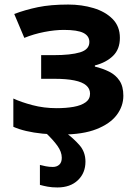

<svg xmlns="http://www.w3.org/2000/svg" viewBox="-20 -576 595 836"><path d="M276.9 -556.2Q335.9 -556.2 387.2 -540.8Q438.5 -525.4 470.2 -493.4Q502 -461.4 502 -411.1Q502 -361.8 472.2 -332.8Q442.4 -303.7 393.1 -291V-286.1Q427.7 -277.8 455.8 -263.7Q483.9 -249.5 500.5 -224.6Q517.1 -199.7 517.1 -159.2Q517.1 -113.8 488.3 -75.4Q459.5 -37.1 400.1 -13.7Q340.8 9.8 248 9.8Q204.1 9.8 165.3 5.9Q126.5 2 94.2 -5.6Q62 -13.2 38.1 -23.9V-147Q71.8 -131.3 121.3 -118.2Q170.9 -105 227.1 -105Q267.6 -105 300.5 -110.8Q333.5 -116.7 352.8 -130.6Q372.1 -144.5 372.1 -168Q372.1 -189.9 355.2 -204.3Q338.4 -218.8 304 -225.8Q269.5 -232.9 216.8 -232.9H159.2V-335.9H213.9Q288.1 -335.9 328.6 -348.1Q369.1 -360.4 369.1 -393.1Q369.1 -419.4 343.3 -432.6Q317.4 -445.8 257.8 -445.8Q219.2 -445.8 172.9 -436.8Q126.5 -427.7 85.9 -411.1L42 -515.1Q89.4 -533.2 144.8 -544.7Q200.2 -556.2 276.9 -556.2ZM249 110.8Q249 85.4 230 58.8Q210.9 32.2 176.8 0H264.2Q300.8 26.9 326.4 56.4Q352.1 85.9 352.1 127.9Q352.1 177.2 319.1 208.7Q286.1 240.2 230 240.2Q206.1 240.2 187.7 236.8Q169.4 233.4 153.8 229V142.1Q163.6 145 179 147.9Q194.3 150.9 210 150.9Q227.1 150.9 238 141.1Q249 131.3 249 110.8Z"/></svg>

Font: Wonky
Style: Regular
Weight: 400
Designer: Monotype Design Team
Foundry: Monotype Imaging Inc.
Version: Version 3.000